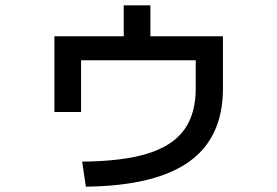

<svg xmlns="http://www.w3.org/2000/svg" viewBox="-20 -662 1040 720"><path d="M288 -56Q439 -57 533 -86Q627 -115 670.5 -175Q714 -235 714 -330V-436H284V-242H184V-526H444V-642H544V-526H816V-330Q816 -146 689 -55.5Q562 35 302 38Z"/></svg>

Font: M PLUS 1 Code Medium
Style: Regular
Weight: 500
Designer: Coji Morishita
Foundry: UNDERFOREST DESIGN
Version: Version 1.002